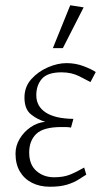

<svg xmlns="http://www.w3.org/2000/svg" viewBox="-20 -699 400 730"><path d="M170 11Q131 11 101.5 -4Q72 -19 55.5 -47Q39 -75 39 -115Q39 -145 55 -171.5Q71 -198 96.5 -215.5Q122 -233 152 -236Q123 -244 98 -264Q73 -284 73 -328Q73 -369 99 -398Q125 -427 162 -443Q199 -459 233 -459Q268 -459 299 -447Q330 -435 344 -425L324 -387Q311 -394 281.5 -409Q252 -424 214 -424Q161 -424 139.5 -399.5Q118 -375 118 -337Q118 -295 153.5 -271.5Q189 -248 259 -247L250 -214Q244 -215 239 -215.5Q234 -216 228.5 -216Q223 -216 214 -216Q145 -216 118 -190Q91 -164 91 -119Q91 -73 118.5 -49Q146 -25 186 -25Q221 -25 246 -35Q271 -45 300 -62L308 -35Q295 -27 278 -16Q261 -5 235 3Q209 11 170 11ZM181 -516 247 -679 298 -671 219 -516Z"/></svg>

Font: Ancizar Sans Thin
Style: Italic
Weight: 100
Italic angle: -4°
Designer: Cesar Puertas, Viviana Monsalve, Julian Moncada, Julian Prieto, Jose Castro, Mariel Hernandez, Felipe Aragon, Sara Alarc
Version: Version 8.100